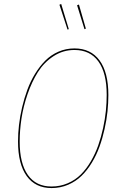

<svg xmlns="http://www.w3.org/2000/svg" viewBox="-20 -933 610 962"><path d="M286.6 -913.1 324.7 -787.1 318.4 -784.7 277.8 -909.2ZM375.5 -910.2 410.2 -789.6 403.3 -786.6 366.2 -906.7ZM353 -690.4Q434.6 -690.4 478.8 -630.4Q522.9 -570.3 522.9 -457Q522.9 -417 518.6 -374.8Q514.2 -332.5 503.9 -286.4Q493.7 -240.2 478.5 -198.2Q463.4 -156.2 440.2 -117.9Q417 -79.6 388.4 -51.8Q359.9 -23.9 321.3 -7.3Q282.7 9.3 238.3 9.3Q157.2 9.3 113.8 -51Q70.3 -111.3 70.3 -224.1Q70.3 -264.2 75.2 -306.9Q80.1 -349.6 90.8 -395.5Q101.6 -441.4 117.2 -483.6Q132.8 -525.9 156 -563.7Q179.2 -601.6 207.3 -629.6Q235.4 -657.7 272.9 -674.1Q310.5 -690.4 353 -690.4ZM353 -682.6Q295.9 -682.6 248.3 -651.6Q200.7 -620.6 169.9 -571.8Q139.2 -522.9 117.9 -460.9Q96.7 -398.9 87.6 -339.1Q78.6 -279.3 78.6 -223.6Q78.6 -114.3 119.6 -56.4Q160.6 1.5 238.3 1.5Q281.7 1.5 319.6 -14.9Q357.4 -31.2 385.3 -59.1Q413.1 -86.9 435.3 -125Q457.5 -163.1 472.2 -204.6Q486.8 -246.1 496.6 -291.3Q506.3 -336.4 510.5 -377.7Q514.6 -418.9 514.6 -457.5Q514.6 -567.9 472.9 -625.2Q431.2 -682.6 353 -682.6Z"/></svg>

Font: Fira Sans Compressed Eight
Style: Italic
Weight: 100
Width: 3
Italic angle: -8°
Designer: Carrois Corporate & Edenspiekermann AG
Foundry: Carrois Corporate GbR & Edenspiekermann AG
Version: Version 4.203;PS 004.203;hotconv 1.0.88;makeotf.lib2.5.64775